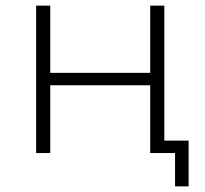

<svg xmlns="http://www.w3.org/2000/svg" viewBox="-20 -542 727 680"><path d="M108 0H158V-240H512V0H600V118H648V-44H562V-522H512V-284H158V-522H108Z"/></svg>

Font: Montserrat Light
Style: Regular
Weight: 300
Designer: Julieta Ulanovsky
Foundry: Julieta Ulanovsky
Version: Version 7.200